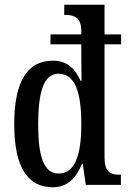

<svg xmlns="http://www.w3.org/2000/svg" viewBox="-20 -780 544 810"><path d="M203 10C264 10 301 -28 326 -89H329L342 0H490V-43H483C445 -43 421 -55 421 -115V-593H491V-635H421V-760H251V-717H257C293 -717 323 -706 323 -649V-635H193V-593H323V-543C323 -512 324 -448 324 -439H320C297 -490 264 -524 203 -524C97 -524 40 -439 40 -256C40 -74 97 10 203 10ZM227 -48C165 -48 141 -119 141 -255C141 -393 165 -469 226 -469C299 -469 323 -386 323 -256C323 -132 299 -48 227 -48Z"/></svg>

Font: Noto Serif Devanagari ExtraCondensed Medium
Style: Regular
Weight: 500
Width: 2
Designer: Universal Thirst, Indian Type Foundry and the Monotype Design Team
Foundry: Monotype Imaging Inc.
Version: Version 2.004